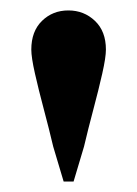

<svg xmlns="http://www.w3.org/2000/svg" viewBox="-20 -751 263 368"><path d="M102 -403 82 -470Q74 -504 64 -541.5Q54 -579 47 -610Q40 -641 40 -656Q40 -691 60.5 -711Q81 -731 111 -731Q141 -731 162 -711Q183 -691 183 -656Q183 -641 176 -610Q169 -579 159 -541.5Q149 -504 141 -470L121 -403Z"/></svg>

Font: DeepMind Serif Display
Style: Regular
Weight: 400
Designer: Frank Grießhammer / Modifications: Colophon Foundry
Foundry: Colophon Foundry
Version: Version 5.003; ttfautohint (v1.8.2)